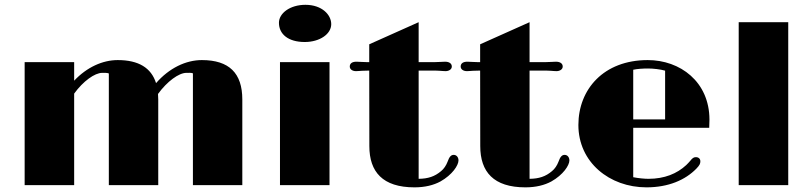

<svg xmlns="http://www.w3.org/2000/svg" viewBox="-20 -785 3437 814"><path d="M84.5 0H294.4V-388.2C332.5 -440.9 381.8 -476.1 413.1 -476.1C423.8 -476.1 434.6 -476.6 441.4 -473.6V0H650.9V-363.3C650.9 -371.1 650.4 -378.9 649.9 -386.7C688.5 -439.9 738.3 -476.1 770 -476.1C780.3 -476.1 791 -477.1 797.9 -474.1V0H1007.3V-363.3C1007.3 -474.6 951.7 -530.3 835.9 -530.3C768.1 -530.3 697.3 -496.6 641.6 -432.6C621.1 -497.6 567.4 -530.3 479 -530.3C415 -530.3 348.1 -500 294.4 -442.9V-521.5H84.5Z M1272 -606.9C1335.4 -606.9 1384.3 -640.6 1384.3 -682.6C1384.3 -722.2 1345.2 -764.6 1274.9 -764.6C1209 -764.6 1162.6 -728.5 1162.6 -688.5C1162.6 -640.1 1202.1 -606.9 1272 -606.9ZM1167 0H1377V-521.5H1167Z M1545.9 -165.5C1545.9 -56.6 1602.1 9.3 1737.3 9.3C1781.7 9.3 1818.4 0 1847.2 -15.6C1897.5 -43.9 1923.8 -84 1923.8 -105C1923.8 -118.7 1915 -128.4 1903.8 -128.4C1893.1 -128.4 1885.3 -122.1 1877 -98.1C1871.6 -84 1861.8 -68.8 1850.1 -59.6C1823.2 -36.6 1794.4 -27.3 1754.9 -26.9V-485.8H1808.6C1825.7 -485.8 1835.9 -485.4 1844.2 -484.9C1853.5 -484.4 1859.9 -483.4 1869.1 -483.4C1882.8 -483.4 1895.5 -490.7 1895.5 -502.9C1895.5 -516.6 1883.3 -523.4 1866.7 -523.4C1861.3 -523.4 1856.4 -522.9 1846.7 -522.5C1838.9 -522 1830.1 -521.5 1820.3 -521.5H1754.9V-690.9L1545.4 -597.2V-521.5H1538.1C1527.3 -521.5 1519 -522 1511.7 -522.5C1501.5 -522.9 1496.1 -523.4 1491.2 -523.4C1473.6 -523.4 1462.9 -516.6 1462.9 -502.9C1462.9 -490.7 1474.6 -483.4 1489.3 -483.4C1498 -483.4 1504.4 -484.4 1514.2 -484.9C1521 -485.4 1531.2 -485.8 1545.4 -485.8Z M2016.1 -165.5C2016.1 -56.6 2072.3 9.3 2207.5 9.3C2252 9.3 2288.6 0 2317.4 -15.6C2367.7 -43.9 2394 -84 2394 -105C2394 -118.7 2385.3 -128.4 2374 -128.4C2363.3 -128.4 2355.5 -122.1 2347.2 -98.1C2341.8 -84 2332 -68.8 2320.3 -59.6C2293.5 -36.6 2264.6 -27.3 2225.1 -26.9V-485.8H2278.8C2295.9 -485.8 2306.2 -485.4 2314.5 -484.9C2323.7 -484.4 2330.1 -483.4 2339.4 -483.4C2353 -483.4 2365.7 -490.7 2365.7 -502.9C2365.7 -516.6 2353.5 -523.4 2336.9 -523.4C2331.5 -523.4 2326.7 -522.9 2316.9 -522.5C2309.1 -522 2300.3 -521.5 2290.5 -521.5H2225.1V-690.9L2015.6 -597.2V-521.5H2008.3C1997.6 -521.5 1989.3 -522 1981.9 -522.5C1971.7 -522.9 1966.3 -523.4 1961.4 -523.4C1943.8 -523.4 1933.1 -516.6 1933.1 -502.9C1933.1 -490.7 1944.8 -483.4 1959.5 -483.4C1968.3 -483.4 1974.6 -484.4 1984.4 -484.9C1991.2 -485.4 2001.5 -485.8 2015.6 -485.8Z M2432.1 -254.9C2432.1 -97.2 2564 9.3 2720.7 9.3C2814 9.3 2885.3 -22 2932.1 -69.8C2946.3 -84.5 2949.2 -91.3 2949.2 -101.1C2949.2 -111.8 2941.9 -118.7 2930.2 -118.7C2920.9 -118.7 2915.5 -114.7 2906.2 -103C2901.9 -97.7 2895.5 -91.3 2889.2 -85C2850.1 -48.8 2797.4 -26.9 2729 -26.9C2712.9 -26.9 2686.5 -29.3 2664.6 -33.7V-243.2H2986.8C2987.3 -255.4 2987.8 -267.1 2987.8 -278.3C2987.3 -438.5 2863.8 -530.3 2726.1 -530.3C2539.6 -530.3 2432.1 -406.7 2432.1 -254.9ZM2664.6 -278.8V-489.3C2681.6 -493.2 2707.5 -494.6 2727.5 -494.6C2749.5 -494.6 2779.8 -491.2 2799.8 -485.4V-278.8Z M3111.8 0H3321.8V-690.9H3111.8Z"/></svg>

Font: Limelight
Style: Regular
Weight: 400
Designer: Nicole Fally
Foundry: Nicole Fally
Version: Version 1.002